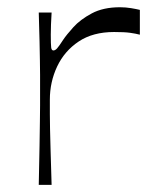

<svg xmlns="http://www.w3.org/2000/svg" viewBox="-20 -518 416 538"><path d="M88.6 0Q90.3 -68.4 90.8 -109.7Q91.3 -151 91.8 -176.9Q92.3 -202.7 92.3 -222.2Q92.3 -241.7 92.3 -265.6Q92.3 -289.4 92.3 -308.3Q92.3 -327.1 91.8 -349Q91.3 -370.9 90.8 -402.1Q90.3 -433.3 88.6 -482.9H124.6Q123.6 -466.4 122.9 -449.4Q122.3 -432.3 122.3 -421Q122.3 -393.4 123.4 -385Q124.4 -376.6 129.7 -376.6Q134.7 -376.6 140.1 -382.6Q145.6 -388.7 156.7 -406Q166 -420.1 185.4 -441.6Q204.7 -463.1 237 -480.4Q269.3 -497.7 316.3 -497.7Q332 -497.7 347.1 -495.2Q362.3 -492.7 371.9 -490.3V-420.8Q359.9 -424 344.4 -426.1Q329 -428.3 299.6 -428.3Q240.3 -428.3 200.5 -401.7Q160.7 -375.1 140.2 -331.8Q119.7 -288.4 119.7 -239Q119.7 -215.4 119.7 -197.6Q119.7 -179.7 120.2 -157.1Q120.7 -134.6 121.7 -98.1Q122.7 -61.6 124.6 0Z"/></svg>

Font: Ojuju ExtraLight
Style: Regular
Weight: 200
Designer: Chisaokwu Joboson, Mirko Velimirovic
Foundry: Udi Foundry
Version: Version 1.000